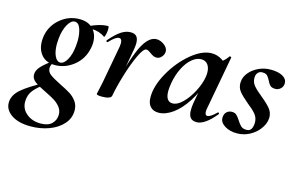

<svg xmlns="http://www.w3.org/2000/svg" viewBox="-135 -619 1704 1111"><g transform="rotate(15 717.0 -64.0)"><path d="M-47 181Q-47 136 -4 99Q39 62 123 18L130 26Q92 51 67.5 80Q43 109 43 151Q43 194 77 222Q111 250 161 250Q207 250 229 227.5Q251 205 251 174Q251 148 235.5 128.5Q220 109 199 96Q178 83 141 65Q96 44 74 27Q52 10 52 -14Q52 -40 74.5 -64Q97 -88 145 -123L152 -116Q142 -111 135.5 -98.5Q129 -86 129 -74Q129 -51 149 -36Q169 -21 213 1Q252 20 275.5 34.5Q299 49 316 72Q333 95 333 127Q333 173 302 208Q271 243 220 262Q169 281 110 281Q37 281 -5 252.5Q-47 224 -47 181ZM46 -212Q46 -228 49 -246Q61 -309 111 -350.5Q161 -392 225 -392Q278 -392 306.5 -361Q335 -330 335 -282Q335 -262 331 -246Q317 -179 266 -138.5Q215 -98 154 -98Q102 -98 74 -130Q46 -162 46 -212ZM244 -237Q246 -257 246 -269Q246 -311 235 -341Q224 -371 201 -371Q179 -371 160 -337Q141 -303 136 -253Q134 -229 134 -219Q134 -175 147 -147.5Q160 -120 180 -120Q202 -120 220.5 -152.5Q239 -185 244 -237ZM394 -396Q399 -396 399 -380Q399 -363 394.5 -345Q390 -327 386 -330Q370 -342 349 -348.5Q328 -355 307 -355Q283 -355 263 -346L262 -353Q292 -372 328.5 -384Q365 -396 394 -396Z M685 -395Q709 -395 731.5 -378Q754 -361 754 -339Q754 -323 741.5 -307.5Q729 -292 710 -292Q692 -292 671 -309Q664 -314 657 -318Q650 -322 643 -322Q626 -322 601 -269Q576 -216 553.5 -142Q531 -68 521 -12L511 -13Q541 -175 584.5 -285Q628 -395 685 -395ZM432 0Q433 -7 438.5 -30Q444 -53 448 -74L489 -297Q491 -313 491 -318Q491 -346 473 -346Q453 -346 416 -306Q415 -305 413 -305Q409 -305 407 -308.5Q405 -312 408 -315Q444 -357 472.5 -376Q501 -395 530 -395Q555 -395 566 -381.5Q577 -368 577 -342Q577 -327 574 -309L521 -12Q519 -3 505 2.5Q491 8 465 8Q432 8 432 0Z M737 -63Q737 -130 781.5 -209.5Q826 -289 891.5 -344Q957 -399 1015 -399Q1049 -399 1078 -380Q1107 -361 1110 -324L1050 -357Q1067 -359 1085.5 -373Q1104 -387 1117 -407Q1119 -409 1121 -409Q1124 -409 1127 -407Q1130 -405 1129 -404L1071 -89Q1068 -76 1068 -66Q1068 -42 1082 -42Q1101 -42 1136 -77Q1137 -78 1139 -78Q1142 -78 1144 -74.5Q1146 -71 1144 -69Q1080 9 1032 9Q1006 9 994 -5.5Q982 -20 982 -51Q982 -68 985 -89L1010 -229L1031 -246Q1008 -167 970 -108Q932 -49 888.5 -18Q845 13 804 13Q773 13 755 -6Q737 -25 737 -63ZM1015 -253Q1018 -270 1018 -283Q1018 -314 1004 -332Q990 -350 965 -350Q937 -350 909.5 -327Q882 -304 861.5 -263Q841 -222 832 -172Q827 -140 827 -124Q827 -91 838 -75.5Q849 -60 868 -60Q898 -60 929.5 -91.5Q961 -123 984.5 -168.5Q1008 -214 1015 -253Z M1170 -54Q1170 -77 1183 -89.5Q1196 -102 1215 -102Q1232 -102 1242 -93Q1252 -84 1265 -64Q1278 -43 1289.5 -33Q1301 -23 1321 -23Q1338 -23 1346.5 -32.5Q1355 -42 1358 -63Q1359 -67 1359 -75Q1359 -104 1342 -125Q1325 -146 1289 -174Q1253 -204 1235.5 -225.5Q1218 -247 1218 -277Q1218 -283 1220 -295Q1225 -320 1245.5 -343Q1266 -366 1298.5 -381Q1331 -396 1369 -396Q1414 -396 1440.5 -381Q1467 -366 1467 -341Q1467 -320 1453 -307.5Q1439 -295 1422 -295Q1401 -295 1391 -304.5Q1381 -314 1373 -332Q1364 -350 1355 -359Q1346 -368 1326 -368Q1310 -368 1301 -358.5Q1292 -349 1290 -337Q1289 -333 1289 -325Q1289 -299 1306 -279Q1323 -259 1358 -231Q1396 -200 1414 -177.5Q1432 -155 1432 -125Q1432 -120 1430 -108Q1425 -81 1404 -53.5Q1383 -26 1348.5 -7.5Q1314 11 1273 11Q1230 11 1200 -8Q1170 -27 1170 -54Z"/></g></svg>

Font: Cormorant Garamond
Style: Bold Italic
Weight: 700
Italic angle: -10°
Designer: Christian Thalmann (Catharsis Fonts)
Foundry: Catharsis Fonts
Version: Version 4.000